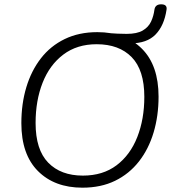

<svg xmlns="http://www.w3.org/2000/svg" viewBox="-20 -862 799 890"><path d="M362 8Q233 8 156 -69Q79 -146 79 -291Q79 -381 102 -457.5Q125 -534 169.5 -591.5Q214 -649 280 -681Q346 -713 431 -713Q561 -713 638 -636Q715 -559 715 -414Q715 -325 692 -248Q669 -171 624 -113.5Q579 -56 513.5 -24Q448 8 362 8ZM364 -48Q457 -48 520.5 -96Q584 -144 616.5 -227Q649 -310 649 -413Q649 -537 590.5 -597Q532 -657 428 -657Q337 -657 273.5 -609Q210 -561 177.5 -478.5Q145 -396 145 -292Q145 -168 203.5 -108Q262 -48 364 -48ZM521 -661 476 -709Q528 -705 567 -705Q615 -705 641.5 -720.5Q668 -736 680 -761.5Q692 -787 696 -818Q700 -842 727 -842Q756 -842 752 -817Q741 -743 701 -702Q661 -661 585 -661Z"/></svg>

Font: Nunito Light
Style: Italic
Weight: 300
Italic angle: -9°
Designer: Vernon Adams
Foundry: Vernon Adams
Version: Version 3.601; ttfautohint (v1.8.2.53-6de2)